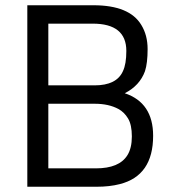

<svg xmlns="http://www.w3.org/2000/svg" viewBox="-20 -711 655 731"><path d="M455 -356Q563 -320 563 -194Q563 -42 436 -10Q397 0 348 0H84V-691H336Q473 -691 518 -616Q542 -577 542 -524Q542 -471 532 -440Q512 -385 455 -356ZM164 -70H345Q434 -70 465 -120Q482 -147 482 -191.5Q482 -236 467.5 -260Q453 -284 431 -296Q394 -316 341 -316H164ZM164 -386H340Q424 -386 448 -440Q461 -467 461 -517Q461 -621 333 -621H164Z"/></svg>

Font: Cairo-CLs
Style: CLs-Regular
Weight: 400
Version: Version 3.130;gftools[0.9.24]